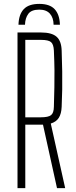

<svg xmlns="http://www.w3.org/2000/svg" viewBox="-20 -967 391 987"><path d="M182 -947Q236 -947 261.2 -919.5Q286.5 -892 288 -840H255.5Q255 -876 236.5 -896.8Q218 -917.5 182 -917.5Q141.5 -917.5 125.5 -895.8Q109.5 -874 108.5 -840H75Q76.5 -892.5 102 -919.8Q127.5 -947 182 -947ZM70 0V-800H191Q246 -800 270.8 -778.2Q295.5 -756.5 297 -707Q299 -649 299.8 -600.2Q300.5 -551.5 299.8 -507.2Q299 -463 297 -418Q295.5 -382 282.2 -361.2Q269 -340.5 241 -332L315 0H273L201 -326H110V0ZM110 -364H190Q228.5 -364 242.5 -375.2Q256.5 -386.5 257 -418Q258.5 -475 259.5 -518.8Q260.5 -562.5 260 -606.2Q259.5 -650 257 -707Q255.5 -739.5 242 -750.8Q228.5 -762 191 -762H110Z"/></svg>

Font: Big Shoulders Text Thin Thin
Style: Regular
Weight: 250
Version: Version 2.002